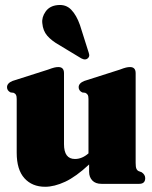

<svg xmlns="http://www.w3.org/2000/svg" viewBox="-20 -721 598 753"><path d="M45.5 -122V-332.5Q45.5 -344 42.8 -349Q40 -354 33.5 -357L21.5 -358.5Q7.5 -365.5 7.5 -379Q7.5 -394.5 29 -403.5L168.5 -448Q184.5 -454 192.8 -456Q201 -458 209 -458Q231 -458 231 -434V-155.5Q231 -97.5 274 -97.5Q302 -97.5 327 -119.5V-332.5Q327 -344 324 -349Q321 -354 314.5 -357L302.5 -358.5Q288.5 -365.5 288.5 -379Q288.5 -394.5 310.5 -403.5L450 -448Q465.5 -454 474 -456Q482.5 -458 490 -458Q512 -458 512 -434V-82.5Q512 -66.5 514.8 -59.8Q517.5 -53 523.5 -50L535.5 -45.5Q549.5 -36 549.5 -22.5Q549.5 0 526 0H378Q354.5 0 342 -13.2Q329.5 -26.5 329.5 -47V-76Q278 -28 235.5 -8.2Q193 11.5 157 11.5Q106 11.5 75.8 -22Q45.5 -55.5 45.5 -122ZM293.5 -623 325.5 -522Q328.5 -513.5 329.8 -506.8Q331 -500 326 -494Q316 -483 299 -492L212 -544.5Q182 -561.5 165.2 -581Q148.5 -600.5 146 -629.5Q143 -653 158.8 -675.5Q174.5 -698 206 -701Q238.5 -704.5 259.2 -683Q280 -661.5 293.5 -623Z"/></svg>

Font: Fraunces 144pt Soft Black
Style: Regular
Weight: 900
Version: Version 1.000;[b76b70a41]